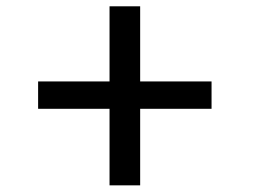

<svg xmlns="http://www.w3.org/2000/svg" viewBox="-20 -589 790 600"><path d="M322.3 -569.3H418V-9.8H322.3ZM99.1 -334.5H641.1V-249H99.1Z"/></svg>

Font: Basic
Style: Regular
Weight: 400
Designer: Magnus Gaarde
Foundry: Magnus Gaarde
Version: Version 1.003; ttfautohint (v1.1) -l 6 -r 16 -G 0 -x 16 -D l